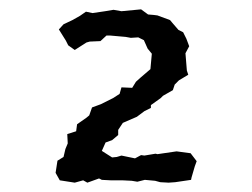

<svg xmlns="http://www.w3.org/2000/svg" viewBox="-20 -698 540 411"><path d="M108 -312 99 -328 103 -354 116 -362 120 -379 125 -391 124 -411 143 -417 145 -432 165 -446 171 -451 177 -468 196 -475 222 -488 236 -497 240 -511 263 -510 271 -523 281 -532 295 -544 302 -550 305 -583 296 -594 288 -612 276 -618 260 -617 249 -619 215 -622H208L195 -610L172 -609L165 -607L140 -591L126 -601L121 -611L106 -635L116 -646L135 -655L151 -664L164 -673L178 -670L205 -674L223 -677L240 -674L282 -678L297 -667L309 -666L317 -665L344 -655L349 -649L362 -634L372 -629L379 -615L385 -599L377 -584L380 -547L383 -538L363 -526L354 -517L350 -505L329 -493L324 -488L303 -473V-467L289 -460L273 -448L243 -435L233 -420V-409L220 -398L206 -393L198 -375L220 -361L230 -362L240 -365L269 -359L282 -366L289 -365L313 -369L317 -368L358 -374L388 -370L401 -353L397 -342L390 -318L389 -313L355 -308L341 -307L323 -308L312 -311L290 -313L274 -309L262 -311L242 -312H217L198 -313L192 -316L167 -307L158 -312L140 -307Z"/></svg>

Font: Winky Rough
Style: Regular
Weight: 400
Designer: Simon Atzbach
Foundry: typofactur
Version: Version 1.206